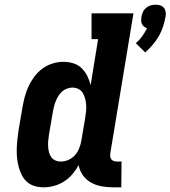

<svg xmlns="http://www.w3.org/2000/svg" viewBox="-20 -792 728 820"><path d="M600 -568 560 -608Q576 -621 587.5 -637.5Q599 -654 608 -671Q601 -674 595 -678.5Q589 -683 586 -690Q583 -697 583 -705Q583 -713 584 -721Q586 -731 590.5 -741Q595 -751 604 -758.5Q613 -766 623.5 -769Q634 -772 644 -772Q655 -772 664.5 -769Q674 -766 680 -758.5Q686 -751 687.5 -741Q689 -731 687 -721Q683 -699 676.5 -678.5Q670 -658 658.5 -638Q647 -618 632 -600.5Q617 -583 600 -568ZM166 8Q146 8 127.5 2.5Q109 -3 95.5 -15Q82 -27 73.5 -43.5Q65 -60 60 -78.5Q55 -97 53 -116Q51 -135 51.5 -154.5Q52 -174 54 -194Q56 -214 59 -234L76 -334Q80 -357 86 -379.5Q92 -402 102 -423.5Q112 -445 127 -465Q142 -485 162 -499.5Q182 -514 205 -521Q228 -528 250 -528Q273 -528 293.5 -521.5Q314 -515 328.5 -501Q343 -487 352.5 -468Q362 -449 367 -428L399 -625H371V-735H550L451 -137Q450 -130 451 -123Q452 -116 456 -111Q460 -106 467 -104Q474 -102 481 -102H499L498 8H462Q437 8 413 3.5Q389 -1 368.5 -12.5Q348 -24 334 -43.5Q320 -63 316 -87Q305 -67 289.5 -48.5Q274 -30 253.5 -17Q233 -4 210.5 2Q188 8 166 8ZM239 -102Q256 -102 272 -109Q288 -116 299.5 -128.5Q311 -141 317.5 -157Q324 -173 327 -189L344 -289Q346 -303 347.5 -317Q349 -331 348 -344.5Q347 -358 343.5 -371Q340 -384 333.5 -395Q327 -406 315 -412Q303 -418 289 -418Q278 -418 266 -413.5Q254 -409 245 -401Q236 -393 229.5 -382.5Q223 -372 218.5 -361Q214 -350 211 -338.5Q208 -327 206 -316L189 -216Q187 -204 186 -191.5Q185 -179 185.5 -167Q186 -155 189 -143Q192 -131 198.5 -121.5Q205 -112 216 -107Q227 -102 239 -102Z"/></svg>

Font: Iosevka Etoile Extrabold
Style: Italic
Weight: 800
Italic angle: -9°
Designer: Belleve Invis
Foundry: Belleve Invis
Version: Version 22.1.2; ttfautohint (v1.8.4)